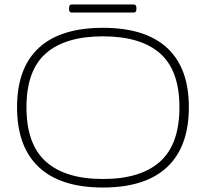

<svg xmlns="http://www.w3.org/2000/svg" viewBox="-20 -830 917 856"><path d="M439 6Q250 6 153 -85Q56 -176 56 -352Q56 -527 153 -616.5Q250 -706 439 -706Q628 -706 725 -616.5Q822 -527 822 -352Q822 -176 725 -85Q628 6 439 6ZM439 -32Q607 -32 693.5 -109.5Q780 -187 780 -352Q780 -516 693.5 -592Q607 -668 439 -668Q271 -668 184.5 -592Q98 -516 98 -352Q98 -187 184.5 -109.5Q271 -32 439 -32ZM300 -774Q288 -774 288 -788V-796Q288 -810 300 -810H576Q588 -810 588 -796V-788Q588 -774 576 -774Z"/></svg>

Font: Asap Expanded Thin
Style: Regular
Weight: 100
Width: 7
Designer: Pablo Cosgaya
Foundry: Omnibus-Type
Version: Version 3.001; ttfautohint (v1.8.4.7-5d5b)